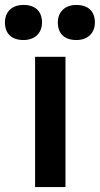

<svg xmlns="http://www.w3.org/2000/svg" viewBox="-74 -757 404 777"><path d="M68 0H191V-527H68ZM-54 -666C-54 -621 -27 -595 21 -595C67 -595 96 -623 96 -666C96 -711 69 -737 21 -737C-26 -737 -54 -709 -54 -666ZM160 -666C160 -621 187 -595 235 -595C281 -595 310 -623 310 -666C310 -711 283 -737 235 -737C189 -737 160 -709 160 -666Z"/></svg>

Font: Easer Grotesk Medium
Style: Regular
Weight: 500
Designer: Boardeaser, Bonnie Shaver-Troup, Thomas Jockin
Foundry: Lexend
Version: Version 1.001;Glyphs 3.1.2 (3151)